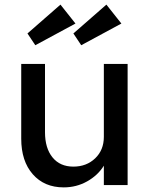

<svg xmlns="http://www.w3.org/2000/svg" viewBox="-20 -802 645 832"><path d="M256 10Q172 10 122 -47Q72 -104 72 -201V-525H175V-229Q175 -160 207.5 -120Q240 -80 298 -80Q355 -80 392.5 -116Q430 -152 430 -209V-525H533V0H430V-84Q404 -42 357.5 -16Q311 10 256 10ZM332 -606 298 -657 441 -782 506 -700ZM133 -606 99 -657 242 -782 307 -700Z"/></svg>

Font: Lexend Deca
Style: Regular
Weight: 400
Designer: Bonnie Shaver-Troup, Thomas Jockin
Foundry: Lexend
Version: Version 1.008; ttfautohint (v1.8.4.7-5d5b)